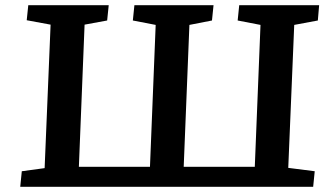

<svg xmlns="http://www.w3.org/2000/svg" viewBox="-20 -720 1274 740"><path d="M58 0 64 -60 152 -72 175 -625 83 -642 89 -700H399L393 -641L306 -625L284 -77H558L580 -624L492 -641L498 -700H803L797 -641L710 -624L688 -77H962L984 -624L896 -641L902 -700H1210L1205 -641L1114 -624L1091 -73L1193 -60L1187 0Z"/></svg>

Font: Literata 7pt SemiBold
Style: Italic
Weight: 600
Italic angle: -2°
Designer: Latin by Veronika Burian and Jose Scaglione. Greek by Irene Vlachou. Cyrillic by Vera Evstafieva
Foundry: TypeTogether
Version: Version 3.002